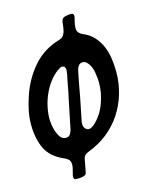

<svg xmlns="http://www.w3.org/2000/svg" viewBox="-115 -726 710 908"><g transform="rotate(-15 240.0 -271.5)"><path d="M132 95Q132 90 133.5 84.5Q135 79 137 71Q138 67 139 63Q140 59 141 55Q143 45 143 37Q143 20 134 12Q125 4 115 0Q51 -27 27.5 -77Q4 -127 4 -195Q4 -228 10.5 -261Q17 -294 28 -326Q53 -404 105 -464.5Q157 -525 237 -548Q250 -552 256.5 -560.5Q263 -569 266 -579Q268 -585 270 -597Q271 -601 271 -605Q271 -609 272 -614Q274 -636 280.5 -642Q287 -648 307 -651Q311 -651 314.5 -651.5Q318 -652 321 -652Q335 -652 335 -639Q335 -634 333.5 -628.5Q332 -623 330 -615L327 -600Q325 -588 325 -582Q325 -566 333.5 -557.5Q342 -549 352 -545Q384 -532 404.5 -509Q425 -486 437 -457.5Q449 -429 453.5 -396.5Q458 -364 458 -332Q458 -276 442.5 -224.5Q427 -173 398.5 -130Q370 -87 328.5 -54Q287 -21 234 -1Q225 2 217 9Q209 16 207 29L195 91Q194 101 182 105Q170 109 148 109Q138 109 135 105.5Q132 102 132 95ZM147 -92Q164 -92 170.5 -105Q177 -118 178 -123Q186 -161 193.5 -198.5Q201 -236 209 -274Q211 -280 214.5 -299Q218 -318 222 -339Q224 -350 226 -360Q228 -370 230 -378Q232 -390 232 -392Q233 -398 233 -403Q233 -408 229.5 -415Q226 -422 215 -422Q214 -422 209.5 -420.5Q205 -419 200 -415Q194 -411 193 -411Q170 -394 151.5 -369Q133 -344 120.5 -315.5Q108 -287 101.5 -256.5Q95 -226 95 -199Q95 -188 97.5 -170Q100 -152 106 -134.5Q112 -117 122 -104.5Q132 -92 147 -92ZM241 -119Q244 -114 249.5 -109Q255 -104 263 -104Q272 -104 280 -110L289 -116Q328 -151 347 -202Q366 -253 366 -304Q366 -324 361 -354.5Q356 -385 339 -405Q337 -407 331.5 -412Q326 -417 316 -417Q303 -417 296 -408Q289 -399 286 -388Q279 -356 273.5 -324.5Q268 -293 262 -261L239 -147Q238 -143 238 -135Q238 -132 238.5 -128Q239 -124 241 -119Z"/></g></svg>

Font: Bangerz
Style: Regular
Weight: 400
Designer: vernon adams
Foundry: Vernon Adams
Version: Version 2.10;February 7, 2025;FontCreator 13.0.0.2683 64-bit